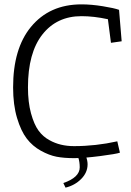

<svg xmlns="http://www.w3.org/2000/svg" viewBox="-20 -720 602 879"><path d="M353 -646Q240 -646 174 -562Q108 -478 108 -320Q108 -252 122 -201Q136 -150 156.5 -122Q177 -94 207 -78Q255 -51 319 -51Q418 -51 517 -73L529 -21Q512 -15 438.5 -5.5Q365 4 319 4Q273 4 239 -2.5Q205 -9 167 -30Q129 -51 102.5 -85.5Q76 -120 58 -180Q40 -240 40 -320Q40 -497 121 -596Q206 -700 353 -700Q398 -700 450.5 -691.5Q503 -683 525 -675L537 -531L488 -524L474 -632Q410 -646 353 -646ZM270 118Q345 92 345 46Q345 21 338 0L373 -6Q381 15 381 32Q381 70 351.5 99.5Q322 129 280 139Z"/></svg>

Font: Antic Slab
Style: Regular
Weight: 400
Designer: Santiago Orozco
Foundry: Santiago Orozco
Version: Version 001.002